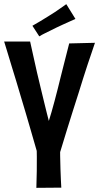

<svg xmlns="http://www.w3.org/2000/svg" viewBox="-36 -904 477 924"><path d="M139 0Q140 -22 141 -81Q142 -140 140 -234L253 -224Q253 -187 253.5 -153Q254 -119 255 -90.5Q256 -62 257 -39.5Q258 -17 259 -1ZM-16 -704H109Q116 -672 124.5 -634Q133 -596 142 -555.5Q151 -515 161 -476Q169 -443 176 -414Q183 -385 189 -361Q195 -337 199 -322Q205 -341 212 -365Q219 -389 226.5 -417.5Q234 -446 242 -477Q248 -504 255.5 -531.5Q263 -559 269.5 -587Q276 -615 283.5 -642Q291 -669 297 -695L421 -698Q414 -677 405 -650.5Q396 -624 385.5 -593Q375 -562 364.5 -528Q354 -494 343 -459Q328 -413 313.5 -366.5Q299 -320 285.5 -277Q272 -234 261.5 -198.5Q251 -163 243 -138L152 -139Q144 -168 133.5 -203Q123 -238 112 -277.5Q101 -317 88.5 -358Q76 -399 64 -440Q53 -478 42 -514Q31 -550 20.5 -584Q10 -618 1 -648.5Q-8 -679 -16 -704ZM153 -729 120 -780Q139 -791 159.5 -803Q180 -815 200 -828Q215 -837 228.5 -846Q242 -855 256 -865Q270 -875 283 -884L327 -813Q312 -806 296 -799Q280 -792 265 -785Q250 -778 235 -771Q221 -764 207 -757Q193 -750 179.5 -743.5Q166 -737 153 -729Z"/></svg>

Font: Truculenta
Style: Bold
Weight: 700
Designer: Ivan Castro, Eva Sanz & Omnibus-Type Team
Foundry: Omnibus-Type
Version: Version 1.002